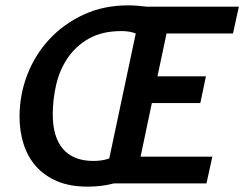

<svg xmlns="http://www.w3.org/2000/svg" viewBox="-20 -685 912 717"><path d="M751 0H405Q360 12 307 12Q241 12 193 -8.5Q145 -29 114 -64.5Q83 -100 68 -147.5Q53 -195 53 -249Q53 -331 82 -406Q111 -481 164.5 -538.5Q218 -596 292.5 -630.5Q367 -665 458 -665Q477 -665 494.5 -663.5Q512 -662 529 -660H872L850 -560H602L568 -400H749L728 -300H547L505 -100H773ZM329 -84Q361 -84 388 -93L487 -560Q464 -569 434 -569Q362 -569 313 -541.5Q264 -514 233.5 -469.5Q203 -425 190 -369.5Q177 -314 177 -258Q177 -173 215.5 -128.5Q254 -84 329 -84Z"/></svg>

Font: Quattrocento Sans
Style: Bold Italic
Weight: 700
Designer: Pablo Impallari
Foundry: Pablo Impallari, Igino Marini, Brenda Gallo
Version: Version 2.000